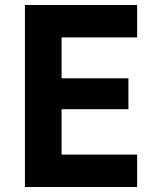

<svg xmlns="http://www.w3.org/2000/svg" viewBox="-20 -750 640 770"><path d="M80 0V-730H530V-600H227V-436H495V-312H227V-130H530V0Z"/></svg>

Font: Tiny ExtraBold
Style: Regular
Weight: 800
Designer: Philipp Nurullin, Konstantin Bulenkov
Foundry: JetBrains
Version: Version 2.251; ttfautohint (v1.8.4.7-5d5b)